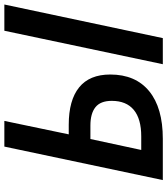

<svg xmlns="http://www.w3.org/2000/svg" viewBox="36 -790 754 865"><g transform="rotate(-90 412.5 -357.0)"><path d="M673.8 0H556.2L707 -713.9H825.2ZM300.8 -713.9 240.2 -423.8H283.2Q394 -423.8 451.9 -377Q509.8 -330.1 509.8 -236.8Q509.8 -123 434.8 -61.5Q359.9 0 220.2 0H34.2L185.1 -713.9ZM231 -97.2Q310.1 -97.2 350.6 -130.9Q391.1 -164.6 391.1 -230Q391.1 -280.8 362.5 -303.5Q334 -326.2 279.8 -326.2H219.2L169.9 -97.2Z"/></g></svg>

Font: Open Sans Semibold
Style: Italic
Weight: 600
Italic angle: -12°
Foundry: Ascender Corporation
Version: Version 1.10